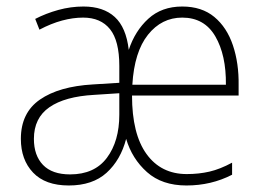

<svg xmlns="http://www.w3.org/2000/svg" viewBox="-20 -625 806 589"><path d="M539 -605Q599 -605 637.5 -573Q676 -541 694.5 -486Q713 -431 712 -364V-332H385Q385 -214 429.5 -152.5Q474 -91 553 -91Q590 -91 622.5 -98.5Q655 -106 692 -126V-89Q628 -56 552 -56Q477 -56 431 -97Q385 -138 367 -199Q350 -134 307 -95Q264 -56 191 -56Q119 -56 81.5 -95.5Q44 -135 44 -199Q44 -279 102.5 -319.5Q161 -360 265 -366L346 -371V-423Q346 -500 317.5 -535.5Q289 -571 235 -571Q204 -571 170.5 -562Q137 -553 101 -534L88 -567Q121 -584 159 -594.5Q197 -605 236 -605Q297 -605 332 -573Q367 -541 375 -472Q394 -530 435 -567.5Q476 -605 539 -605ZM539 -571Q476 -571 434 -518.5Q392 -466 386 -365H673Q674 -456 640.5 -513.5Q607 -571 539 -571ZM269 -334Q179 -329 131.5 -296Q84 -263 84 -199Q84 -148 112 -119Q140 -90 195 -90Q270 -90 308 -141Q346 -192 346 -273V-339Z"/></svg>

Font: Noto Sans Malayalam UI SemiCondensed ExtraLight
Style: Regular
Weight: 200
Width: 4
Designer: Jelle Bosma - Monotype Design Team
Foundry: Monotype Imaging Inc.
Version: Version 2.104; ttfautohint (v1.8.4.7-5d5b)